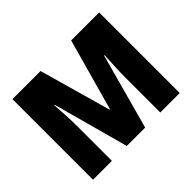

<svg xmlns="http://www.w3.org/2000/svg" viewBox="-148 -959 1203 1203"><g transform="rotate(-45 454.0 -357.0)"><path d="M369 0 232 -502H228Q231 -465 234 -411.5Q237 -358 237 -310V0H70V-714H319L454 -236H457L590 -714H838V0H666V-313Q666 -359 668.5 -412Q671 -465 673 -501H669L532 0Z"/></g></svg>

Font: Noto Sans Gurmukhi SemiCondensed Black
Style: Regular
Weight: 900
Width: 4
Designer: Jelle Bosma - Monotype Design Team
Foundry: Monotype Imaging Inc.
Version: Version 2.004; ttfautohint (v1.8.4.7-5d5b)